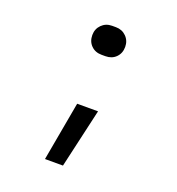

<svg xmlns="http://www.w3.org/2000/svg" viewBox="-131 -667 861 933"><g transform="rotate(20 300.0 -200.0)"><path d="M290 -410Q257 -410 236 -431Q215 -452 215 -485Q215 -517 236.5 -538.5Q258 -560 290 -560H310Q342 -560 363.5 -538.5Q385 -517 385 -485Q385 -452 364 -431Q343 -410 310 -410ZM205 160 260 -146H368L298 160Z"/></g></svg>

Font: JetBrainsMono Nerd Font Mono
Style: Regular
Weight: 400
Monospace: yes
Designer: Philipp Nurullin, Konstantin Bulenkov
Foundry: JetBrains
Version: Version 2.304; ttfautohint (v1.8.4.7-5d5b);Nerd Fonts 2.3.0